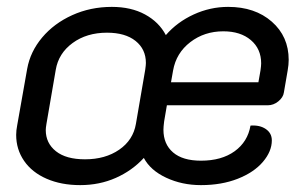

<svg xmlns="http://www.w3.org/2000/svg" viewBox="-20 -529 888 558"><path d="M27 -137Q27 -150 30 -165L59 -329Q68 -379 102.5 -420Q137 -461 190 -485Q243 -509 305 -509Q361 -509 401.5 -487Q442 -465 462 -427Q495 -465 543 -487Q591 -509 643 -509Q721 -509 770 -466Q819 -423 819 -355Q819 -341 816 -324L805 -260Q803 -246 789 -234.5Q775 -223 758 -223H465L457 -176Q455 -160 455 -152Q455 -110 483 -86Q511 -62 564 -62Q624 -62 662 -89.5Q700 -117 708 -164Q735 -166 752.5 -154Q770 -142 770 -121Q770 -89 744 -58.5Q718 -28 671 -9.5Q624 9 564 9Q509 9 463 -12.5Q417 -34 398 -70Q364 -33 316.5 -12Q269 9 213 9Q158 9 115.5 -9.5Q73 -28 50 -61.5Q27 -95 27 -137ZM731 -290 737 -324Q739 -338 739 -345Q739 -387 709 -412.5Q679 -438 629 -438Q574 -438 533 -406.5Q492 -375 483 -324L477 -290ZM375 -169 402 -326Q404 -340 404 -346Q404 -386 374 -410Q344 -434 291 -434Q232 -434 191 -404Q150 -374 142 -326L115 -169Q113 -157 113 -151Q113 -113 142.5 -89.5Q172 -66 227 -66Q286 -66 326.5 -94Q367 -122 375 -169Z"/></svg>

Font: K2D
Style: Italic
Weight: 400
Italic angle: -10°
Designer: Katatrad Aksorn Co.,Ltd.
Foundry: Cadson Demak Co.,Ltd.
Version: Version 1.000; ttfautohint (v1.6)